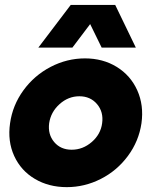

<svg xmlns="http://www.w3.org/2000/svg" viewBox="-20 -749 617 782"><path d="M21 -247.1Q31.2 -320.3 75.4 -381.1Q119.6 -441.9 186.3 -476.6Q252.9 -511.2 326.2 -511.2Q398.9 -511.2 455.3 -476.6Q511.7 -441.9 539.1 -381.1Q566.4 -320.3 556.2 -247.1Q545.4 -173.8 501 -113.8Q456.5 -53.7 390.6 -20.3Q324.7 13.2 252 13.2Q178.7 13.2 122.1 -20.3Q65.4 -53.7 37.8 -113.8Q10.3 -173.8 21 -247.1ZM136.2 -555.2 268.1 -729H449.2L533.2 -555.2H394L347.2 -650.9L274.9 -555.2ZM180.2 -247.1Q174.3 -201.7 200.7 -170.4Q227.1 -139.2 272 -139.2Q317.4 -139.2 353.8 -170.7Q390.1 -202.1 396 -247.1Q402.3 -293 375.2 -325Q348.1 -356.9 303.2 -356.9Q258.3 -356.9 222.7 -325Q187 -293 180.2 -247.1Z"/></svg>

Font: Human Sans Black
Style: Italic
Weight: 800
Italic angle: -8°
Designer: Tim Radville
Foundry: Continuum
Version: Version 1.000;FEAKit 1.0